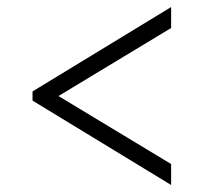

<svg xmlns="http://www.w3.org/2000/svg" viewBox="-20 -569 607 550"><path d="M73.2 -307.1 470.2 -548.8V-488.8L147.5 -293.9L470.2 -99.1V-39.1L73.2 -280.8Z"/></svg>

Font: Proza Libre
Style: Light
Weight: 300
Designer: Jasper de Waard
Foundry: Jasper de Waard
Version: Version 1.000; ttfautohint (v1.4.1.8-43bc)